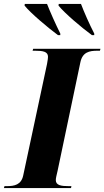

<svg xmlns="http://www.w3.org/2000/svg" viewBox="-54 -964 535 984"><path d="M243 -784H255V-792C232 -838 202 -905 187 -944H73L72 -935C104 -896 189 -824 243 -784ZM417 -784H429V-792C405 -838 376 -904 361 -944H247L246 -935C278 -896 362 -824 417 -784ZM-34 0H310L312 -10H299C260 -10 232 -14 232 -41C232 -52 236 -66 241 -88L358 -645C369 -697 404 -704 445 -704H458L461 -714H116L113 -704H126C165 -704 192 -700 192 -673C192 -668 191 -657 187 -636L65 -65C55 -17 20 -10 -19 -10H-31Z"/></svg>

Font: Noto Serif Display SemiCondensed ExtraBold
Style: Italic
Weight: 800
Width: 4
Italic angle: -12°
Designer: Monotype Design Team
Foundry: Monotype Imaging Inc.
Version: Version 2.009